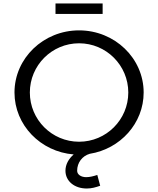

<svg xmlns="http://www.w3.org/2000/svg" viewBox="-20 -880 906 1100"><path d="M568 -800V-860H298V-800ZM63 -350C63 -163.5 212.3 -10.3 402.1 4.8C373.5 29.7 355 62 355 98.2C355 157.4 406 200 477 200C505 200 527.6 193.4 554 184.2L537.4 122.3C516.6 129.2 494.6 135 474 135C443.8 135 422 119.7 422 98.2C422 52.4 450.6 13.7 494.4 1.1C669.4 -27 803 -173.6 803 -350C803 -546.5 637.2 -706 433 -706C228.8 -706 63 -546.5 63 -350ZM151 -350C151 -505.7 277.3 -632 433 -632C588.7 -632 715 -505.7 715 -350C715 -194.3 588.7 -68 433 -68C277.3 -68 151 -194.3 151 -350Z"/></svg>

Font: Resamitz
Style: Bold
Weight: 700
Designer: gluk
Foundry: gluk
Version: Version 0.047